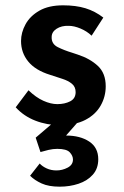

<svg xmlns="http://www.w3.org/2000/svg" viewBox="-20 -461 465 721"><path d="M205 9Q156 9 112.5 -8Q69 -25 39 -58L87 -122Q115 -95 143 -82.5Q171 -70 195 -70Q223 -70 243.5 -80.5Q264 -91 264 -115Q264 -135 250 -146.5Q236 -158 214 -165Q192 -172 168 -180Q113 -197 86 -230Q59 -263 59 -307Q59 -339 76 -370Q93 -401 128 -421Q163 -441 217 -441Q265 -441 301 -430Q337 -419 368 -395L324 -327Q306 -344 282 -354Q258 -364 238 -364Q211 -365 192.5 -353Q174 -341 174 -322Q173 -296 197 -284Q221 -272 251 -263Q256 -261 261.5 -259.5Q267 -258 272 -256Q318 -241 347.5 -213.5Q377 -186 377 -137Q377 -98 358 -64.5Q339 -31 301 -11Q263 9 205 9ZM129 153Q139 164 155.5 171.5Q172 179 192 179Q214 179 234 168.5Q254 158 254 138Q254 124 242 111Q230 98 195 98Q179 98 162 102Q145 106 132 110L114 56L183 -3L271 -1L228 48Q281 48 315 70.5Q349 93 349 137Q349 172 328.5 195Q308 218 275 229Q242 240 204 240Q163 240 136.5 228Q110 216 93 199Z"/></svg>

Font: Reem Kufi Medium
Style: Regular
Weight: 500
Designer: Khaled Hosny
Version: Version 1.001